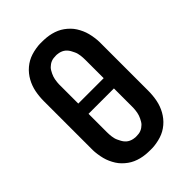

<svg xmlns="http://www.w3.org/2000/svg" viewBox="-221 -838 941 941"><g transform="rotate(-45 250.0 -367.5)"><path d="M250 8Q234 8 218.5 6.5Q203 5 187 1Q171 -3 156.5 -9.5Q142 -16 129.5 -25Q117 -34 105.5 -45.5Q94 -57 85.5 -70.5Q77 -84 70.5 -98.5Q64 -113 60 -128.5Q56 -144 53.5 -162Q51 -180 51 -191V-530Q51 -546 52.5 -562Q54 -578 57 -593.5Q60 -609 65.5 -624Q71 -639 78.5 -652.5Q86 -666 96 -678.5Q106 -691 118.5 -701.5Q131 -712 144.5 -719.5Q158 -727 173.5 -732Q189 -737 207 -740Q225 -743 236 -743H250Q266 -743 281.5 -741.5Q297 -740 313 -736Q329 -732 343.5 -725.5Q358 -719 370.5 -710Q383 -701 394.5 -689.5Q406 -678 414.5 -664.5Q423 -651 429.5 -636.5Q436 -622 440 -606.5Q444 -591 446.5 -573Q449 -555 449 -544V-205Q449 -189 447.5 -173Q446 -157 443 -141.5Q440 -126 434.5 -111Q429 -96 421.5 -82.5Q414 -69 404 -56.5Q394 -44 381.5 -33.5Q369 -23 355.5 -15.5Q342 -8 326.5 -3Q311 2 293 5Q275 8 264 8ZM338 -403V-530Q338 -538 337.5 -546Q337 -554 336 -561.5Q335 -569 333 -577Q331 -585 327.5 -592Q324 -599 320.5 -606Q317 -613 312 -619.5Q307 -626 301 -631Q295 -636 287.5 -639.5Q280 -643 271 -645Q262 -647 257 -647H250Q242 -647 234 -646Q226 -645 218.5 -642Q211 -639 204.5 -634.5Q198 -630 192.5 -624.5Q187 -619 183 -612Q179 -605 175.5 -598Q172 -591 169.5 -583.5Q167 -576 165.5 -568.5Q164 -561 163 -551.5Q162 -542 162 -537V-403ZM243 -88H250Q258 -88 266 -89Q274 -90 281.5 -93Q289 -96 295.5 -100.5Q302 -105 307.5 -110.5Q313 -116 317 -123Q321 -130 324.5 -137Q328 -144 330.5 -151.5Q333 -159 334.5 -166.5Q336 -174 337 -183.5Q338 -193 338 -198V-332H162V-205Q162 -197 162.5 -189Q163 -181 164 -173.5Q165 -166 167 -158Q169 -150 172.5 -143Q176 -136 179.5 -129Q183 -122 188 -115.5Q193 -109 199 -104Q205 -99 212.5 -95.5Q220 -92 229 -90Q238 -88 243 -88Z"/></g></svg>

Font: Iosevka Custom
Style: Bold
Weight: 700
Monospace: yes
Designer: Belleve Invis
Foundry: Belleve Invis
Version: Version 30.3.3; ttfautohint (v1.8.3)